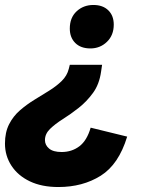

<svg xmlns="http://www.w3.org/2000/svg" viewBox="-60 -564 631 773"><path d="M175 189Q108 189 60 166Q12 143 -14 103Q-40 63 -40 14Q-40 -31 -23.5 -63.5Q-7 -96 20 -119.5Q47 -143 78 -162Q109 -181 138 -199Q167 -217 188.5 -238Q210 -259 217 -287L221 -303H351L347 -276Q340 -225 314.5 -190Q289 -155 256.5 -129.5Q224 -104 193 -84.5Q162 -65 141.5 -45Q121 -25 121 0Q121 20 137.5 34Q154 48 188 48Q229 48 259.5 25Q290 2 305 -50L452 -14Q418 98 345.5 143.5Q273 189 175 189ZM304 -369Q265 -369 243 -391Q221 -413 221 -449Q221 -493 248.5 -518.5Q276 -544 316 -544Q354 -544 376 -522.5Q398 -501 398 -465Q398 -422 370.5 -395.5Q343 -369 304 -369Z"/></svg>

Font: Radio Canada Big
Style: Bold Italic
Weight: 700
Italic angle: -12°
Designer: Étienne Aubert Bonn
Foundry: Coppers and Brasses
Version: Version 1.001